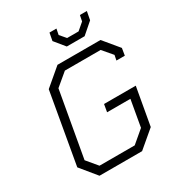

<svg xmlns="http://www.w3.org/2000/svg" viewBox="-207 -1020 1058 1148"><g transform="rotate(-30 322.0 -445.5)"><path d="M51 -110 137 -600 255 -700H552L639 -595L631 -546H573L580 -581L523 -648H276L190 -576L110 -125L171 -52H414L499 -124L531 -306H370L379 -358H598L552 -99L435 0H141ZM300 -838 310 -891H358L350 -851L385 -810H464L512 -851L520 -891H568L557 -833L481 -767H358Z"/></g></svg>

Font: Chakra Petch Light
Style: Italic
Weight: 300
Italic angle: -10°
Designer: Katatrad Aksorn Co.,Ltd.
Foundry: Cadson Demak Co.,Ltd.
Version: Version 1.000; ttfautohint (v1.6)